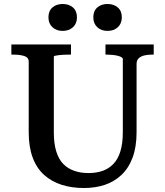

<svg xmlns="http://www.w3.org/2000/svg" viewBox="-20 -933 828 963"><path d="M250 -269Q250 -212 262.5 -172.5Q275 -133 298 -110Q321 -87 353 -76Q385 -65 424 -65Q463 -65 494.5 -76Q526 -87 549 -111Q572 -135 584 -174.5Q596 -214 596 -270V-637Q596 -642 589.5 -646Q583 -650 571.5 -653Q560 -656 546 -657.5Q532 -659 519 -659H509V-710H751V-659H740Q719 -659 702 -654.5Q685 -650 675 -640Q665 -630 665 -613V-270Q665 -196 645 -142.5Q625 -89 588.5 -55Q552 -21 504.5 -5.5Q457 10 401 10Q340 10 289.5 -6Q239 -22 201.5 -55.5Q164 -89 144 -142.5Q124 -196 124 -270V-623Q124 -645 102 -652Q80 -659 48 -659H37V-710H336V-659H327Q315 -659 301 -658.5Q287 -658 275.5 -656.5Q264 -655 257 -653.5Q250 -652 250 -649ZM366 -846Q366 -815 346 -796.5Q326 -778 294 -778Q263 -778 243 -796.5Q223 -815 223 -846Q223 -878 243 -895.5Q263 -913 294 -913Q326 -913 346 -895.5Q366 -878 366 -846ZM591 -846Q591 -815 571 -796.5Q551 -778 519 -778Q488 -778 468 -796.5Q448 -815 448 -846Q448 -878 468 -895.5Q488 -913 519 -913Q551 -913 571 -895.5Q591 -878 591 -846Z"/></svg>

Font: Roboto Serif 36pt Medium
Style: Regular
Weight: 500
Designer: Greg Gazdowicz
Foundry: Commercial Type
Version: Version 1.008